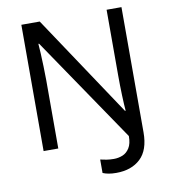

<svg xmlns="http://www.w3.org/2000/svg" viewBox="-96 -796 952 1069"><g transform="rotate(-10 380.0 -262.0)"><path d="M475 190Q450 190 431.5 186.5Q413 183 399 177V101Q415 105 434 108Q453 111 475 111Q501 111 524.5 101.5Q548 92 563.5 67.5Q579 43 579 0L176 -593H172Q174 -574 175.5 -539Q177 -504 178.5 -464Q180 -424 180 -387V0H97V-714H201L582 -142H586Q583 -174 581 -230.5Q579 -287 579 -342V-714H663V-6Q663 94 612 142Q561 190 475 190Z"/></g></svg>

Font: Noto Sans Takri
Style: Regular
Weight: 400
Designer: Monotype Design Team
Foundry: Monotype Imaging Inc.
Version: Version 2.003; ttfautohint (v1.8.4.7-5d5b)